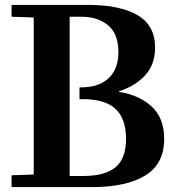

<svg xmlns="http://www.w3.org/2000/svg" viewBox="-20 -760 723 780"><path d="M27 -48 117 -51V-689L27 -692V-740H339Q467 -740 538.5 -698.5Q610 -657 610 -567Q610 -499 570.5 -455Q531 -411 463 -389V-387Q548 -373 597.5 -326Q647 -279 647 -196Q647 -94 570 -47Q493 0 355 0H27ZM317 -45Q407 -45 449.5 -80.5Q492 -116 492 -196Q492 -281 446 -320.5Q400 -360 303 -357V-405Q380 -404 420.5 -441.5Q461 -479 461 -548Q461 -623 419 -657.5Q377 -692 311 -692H263V-45Z"/></svg>

Font: Minipax
Style: Bold
Weight: 600
Designer: Raphaël Ronot, Igor Stepanchenko (Cyrillic)
Foundry: steppetype
Version: Version 1.002